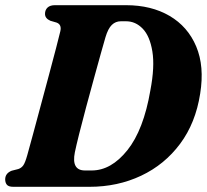

<svg xmlns="http://www.w3.org/2000/svg" viewBox="-20 -720 797 740"><path d="M0 -28.5Q0 -52 25 -62L50.5 -68.5Q62.5 -72.5 69.8 -82.8Q77 -93 85 -121.5Q93 -150 106.8 -201Q120.5 -252 136.8 -312.5Q153 -373 168.8 -431.5Q184.5 -490 196.2 -535Q208 -580 212.5 -599.5Q218.5 -625.5 198 -633L174 -640Q153.5 -649 153.5 -666.5Q153.5 -681.5 163.2 -690.8Q173 -700 191.5 -700H466Q563 -700 633.5 -658.8Q704 -617.5 736.2 -541Q768.5 -464.5 751.5 -359Q734 -246 674.2 -165.8Q614.5 -85.5 524 -42.8Q433.5 0 324.5 0H31.5Q13 0 6.5 -8Q0 -16 0 -28.5ZM333.5 -63Q408.5 -63 471 -141.2Q533.5 -219.5 559.5 -371.5Q577 -463 567.2 -522Q557.5 -581 530 -609.5Q502.5 -638 466 -638H445.5Q425.5 -638 411 -624Q396.5 -610 386.5 -576.5Q381 -558.5 369.2 -515.8Q357.5 -473 342.2 -418.2Q327 -363.5 312 -307.2Q297 -251 285.2 -204.2Q273.5 -157.5 268.5 -133Q254.5 -63 307.5 -63Z"/></svg>

Font: Fraunces 72pt Soft
Style: Bold Italic
Weight: 700
Italic angle: -16°
Version: Version 1.000;[b76b70a41]